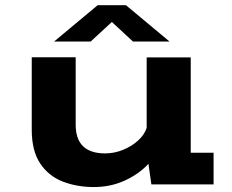

<svg xmlns="http://www.w3.org/2000/svg" viewBox="-20 -726 915 756"><path d="M349.5 10.5Q282 10.5 226.2 -11.5Q170.5 -33.5 137.8 -83Q105 -132.5 105 -215.5V-500.5H278V-235Q278 -122 394 -122Q430 -122 464 -135.8Q498 -149.5 523.2 -172.2Q548.5 -195 557.5 -222.5V-500H731V-124.5H821V0H576L564.5 -81Q527 -40.5 471.2 -15Q415.5 10.5 349.5 10.5ZM193 -562.5 364.5 -705.5H476L647.5 -562.5H503.5L420.5 -639.5L337 -562.5Z"/></svg>

Font: Trispace SemiExpanded
Style: Bold
Weight: 700
Width: 6
Designer: Tyler Finck
Foundry: Etcetera Type Company
Version: Version 1.210; ttfautohint (v1.8.3)